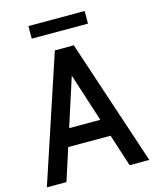

<svg xmlns="http://www.w3.org/2000/svg" viewBox="-126 -948 832 1032"><g transform="rotate(-15 289.5 -431.5)"><path d="M427 -179.5H151.5V-276.5H427ZM275 -589.5H303.5L113.5 0H4.5L236.5 -700H342L574.5 0H465ZM133 -793V-863H446V-793Z"/></g></svg>

Font: Cabin SemiCondensedMedium
Style: Regular
Weight: 500
Width: 4
Designer: Pablo Impallari
Foundry: Pablo Impallari. http://www.impallari.com Igino Marini. http://www.ikern.com
Version: Version 3.001